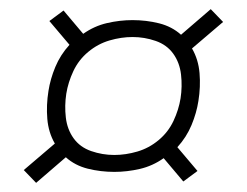

<svg xmlns="http://www.w3.org/2000/svg" viewBox="-20 -550 540 420"><path d="M59 -150 32 -178 100 -236Q86 -260 83.5 -290Q81 -320 86 -351Q90 -377 101 -403.5Q112 -430 132 -452L88 -504L119 -527L162 -476Q186 -493 214 -499.5Q242 -506 270 -506Q300 -506 328 -499Q356 -492 376 -474L441 -530L468 -502L400 -444Q414 -420 416.5 -390Q419 -360 414 -329Q410 -303 399 -276.5Q388 -250 368 -228L412 -176L381 -153L338 -204Q314 -187 286 -180.5Q258 -174 230 -174Q200 -174 172 -181Q144 -188 124 -206ZM230 -211Q255 -211 280.5 -218.5Q306 -226 327 -243.5Q348 -261 359.5 -285.5Q371 -310 375 -335Q379 -361 376 -387Q373 -413 359 -432.5Q345 -452 320.5 -460.5Q296 -469 270 -469Q245 -469 219.5 -461.5Q194 -454 173 -436.5Q152 -419 140.5 -394.5Q129 -370 125 -345Q121 -319 124 -293Q127 -267 141 -247.5Q155 -228 179.5 -219.5Q204 -211 230 -211Z"/></svg>

Font: Iosevka Curly Slab Extralight
Style: Italic
Weight: 200
Italic angle: -9°
Monospace: yes
Designer: Belleve Invis
Foundry: Belleve Invis
Version: Version 22.1.2; ttfautohint (v1.8.4)